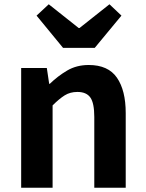

<svg xmlns="http://www.w3.org/2000/svg" viewBox="-20 -878 681 898"><path d="M79 0V-560H199L210 -486H213Q250 -522 294 -548Q338 -574 395 -574Q486 -574 527 -514.5Q568 -455 568 -349V0H421V-331Q421 -396 402.5 -422Q384 -448 342 -448Q308 -448 282.5 -432Q257 -416 226 -385V0ZM275 -654 151 -805 208 -858 348 -747H352L492 -858L548 -805L423 -654Z"/></svg>

Font: Noto Sans KR
Style: Bold
Weight: 700
Designer: Ryoko NISHIZUKA  (kana, bopomofo & ideographs); Paul D. Hunt (Latin, Greek & Cyrillic); Sandoll Communications , Soo-you
Foundry: Adobe
Version: Version 2.004-H2;hotconv 1.0.118;makeotfexe 2.5.65603